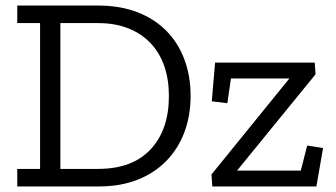

<svg xmlns="http://www.w3.org/2000/svg" viewBox="-20 -670 1209 690"><path d="M743 0 740 -43 1020 -388H810L797 -299L741 -306L753 -445H1111L1114 -403L832 -57H1061L1084 -147L1141 -138L1117 0ZM665 -326Q665 -254 642.5 -194.5Q620 -135 577.5 -91.5Q535 -48 474 -24Q413 0 336 0H42V-63H124V-587H42V-650H333Q412 -650 474 -626Q536 -602 578.5 -558.5Q621 -515 643 -455.5Q665 -396 665 -326ZM587 -325Q587 -384 570.5 -432Q554 -480 521.5 -514.5Q489 -549 441.5 -568Q394 -587 332 -587H197V-63H332Q456 -63 521.5 -133.5Q587 -204 587 -325Z"/></svg>

Font: Zilla Slab Regular
Style: Regular
Weight: 400
Designer: Typotheque.com
Foundry: Typotheque type foundry
Version: Version 1.0; 2017